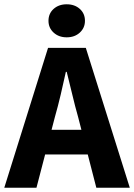

<svg xmlns="http://www.w3.org/2000/svg" viewBox="-26 -875 625 895"><path d="M-6 0 198 -652H374L579 0H423L338 -330Q324 -379 311 -434Q298 -489 285 -540H281Q270 -489 257 -434Q244 -379 230 -330L144 0ZM128 -155V-270H442V-155ZM285 -701Q248 -701 224 -723Q200 -745 200 -778Q200 -812 224 -833.5Q248 -855 285 -855Q322 -855 346 -833.5Q370 -812 370 -778Q370 -745 346 -723Q322 -701 285 -701Z"/></svg>

Font: Source Sans 3 ExtraLight
Style: Bold
Weight: 700
Version: Version 3.052;hotconv 1.1.0;makeotfexe 2.6.0